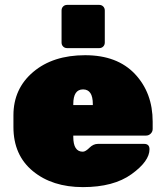

<svg xmlns="http://www.w3.org/2000/svg" viewBox="-20 -756 680 786"><path d="M578 -201H280V-196Q280 -135 319 -135Q330 -135 346 -151Q362 -167 381 -167H570Q592 -167 592 -145Q592 -96 518.5 -43Q445 10 319.5 10Q194 10 114.5 -55.5Q35 -121 35 -236V-284Q35 -393 116 -461.5Q197 -530 328.5 -530Q460 -530 532.5 -453Q605 -376 605 -258V-228Q605 -217 597 -209Q589 -201 578 -201ZM280 -330V-326H360V-330Q360 -390 320 -390Q280 -390 280 -330ZM255 -736H386Q396 -736 402.5 -729.5Q409 -723 409 -713V-582Q409 -572 402.5 -565.5Q396 -559 386 -559H255Q245 -559 238.5 -565.5Q232 -572 232 -582V-713Q232 -723 238.5 -729.5Q245 -736 255 -736Z"/></svg>

Font: Rubik One
Style: Regular
Weight: 400
Designer: Hubert and Fischer with Elvire Volk Leonovitch
Foundry: Hubert and Fischer with Elvire Volk Leonovitch
Version: Version 1.001